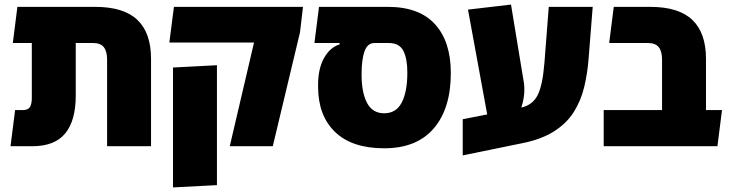

<svg xmlns="http://www.w3.org/2000/svg" viewBox="-20 -639 3191 839"><path d="M26 0 46 -158H80Q103 -158 111 -171.5Q119 -185 119 -211V-451H36L56 -609H396Q521 -609 580.5 -552Q640 -495 640 -382V0H448V-379Q448 -415 433.5 -433Q419 -451 387 -451H311V-221Q311 -112 265 -56Q219 0 121 0Z M984 0 1090 -453H720L740 -609H1304L1291 -498L1172 0ZM736 180V-344L928 -354V170Z M1659 9Q1518 9 1444 -62.5Q1370 -134 1370 -260V-268Q1370 -339 1396 -385.5Q1422 -432 1464 -445V-451H1354L1374 -609H1675Q1812 -609 1881 -533Q1950 -457 1950 -320Q1950 -165 1875.5 -78Q1801 9 1659 9ZM1560 -314Q1560 -234 1584 -189Q1608 -144 1659 -144Q1711 -144 1735.5 -191Q1760 -238 1760 -322Q1760 -383 1742.5 -417Q1725 -451 1679 -451H1616Q1586 -451 1573 -415Q1560 -379 1560 -314Z M2002 40V-118L2109 -139L2025 -597L2213 -619L2267 -291Q2279 -233 2258 -169Q2307 -180 2329 -222.5Q2351 -265 2359 -364L2378 -609H2570L2552 -382Q2547 -317 2532.5 -257.5Q2518 -198 2487 -149Q2456 -100 2401 -65Q2346 -30 2261 -13Z M2618 0V-158H2873V-379Q2873 -415 2858.5 -433Q2844 -451 2812 -451H2642L2662 -609H2821Q2946 -609 3005.5 -552Q3065 -495 3065 -382V-158H3135L3115 0Z"/></svg>

Font: Noto Sans Hebrew SemiCondensed Black
Style: Regular
Weight: 900
Width: 4
Designer: Ben Nathan
Foundry: Google LLC
Version: Version 3.001; ttfautohint (v1.8.4.7-5d5b)